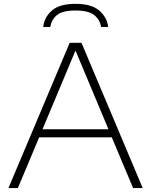

<svg xmlns="http://www.w3.org/2000/svg" viewBox="-20 -958 770 978"><path d="M23 0 335 -740H395L707 0H658L549.5 -258.5H179.5L71 0ZM196.5 -299.5H532.5L364.5 -700.5ZM200 -820.5Q205.5 -870 244.2 -904.2Q283 -938.5 364.5 -938.5Q446 -938.5 485.8 -904Q525.5 -869.5 531 -820.5H495Q489 -857.5 460.2 -881Q431.5 -904.5 364.5 -904.5Q297.5 -904.5 269.8 -881Q242 -857.5 236 -820.5Z"/></svg>

Font: Encode Sans Expanded ExtraLight
Style: Regular
Weight: 200
Width: 7
Designer: Multiple Designers
Foundry: Impallari Type
Version: Version 3.000; ttfautohint (v1.8.3) -l 8 -r 50 -G 200 -x 14 